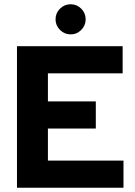

<svg xmlns="http://www.w3.org/2000/svg" viewBox="-20 -886 637 906"><path d="M60.1 0V-668H558.7V-539.9H206.1V-407.6H432.1V-279.4H206.1V-128.1H562.7V0ZM313.1 -723.8Q284.2 -723.8 263.1 -744.8Q242.1 -765.9 242.1 -794.8Q242.1 -824.3 263.1 -845.1Q284.2 -865.9 313.1 -865.9Q342.6 -865.9 363.4 -845.1Q384.2 -824.3 384.2 -794.8Q384.2 -765.9 363.4 -744.8Q342.6 -723.8 313.1 -723.8Z"/></svg>

Font: Atkinson Hyperlegible Next
Style: Regular
Weight: 400
Designer: Elliott Scott, Megan Eiswerth, Linus Boman, Theodore Petrosky, Letters from Sweden
Foundry: Applied Design Works, Letters from Sweden
Version: Version 2.001